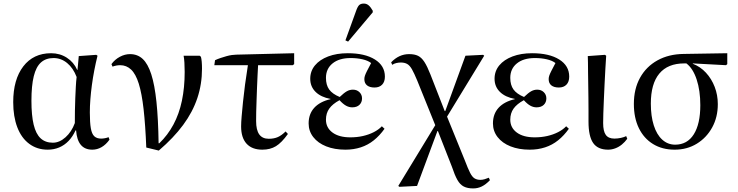

<svg xmlns="http://www.w3.org/2000/svg" viewBox="-20 -824 4132 1075"><path d="M247 14Q188 14 144 -18.5Q100 -51 77 -111Q54 -171 54 -252Q54 -379 110.5 -452.5Q167 -526 266 -526Q315 -526 354 -501Q393 -476 412 -433H414L421 -510L519 -517L526 -512Q516 -472 508 -430.5Q500 -389 494.5 -348Q489 -307 486 -268.5Q483 -230 483 -194Q483 -138 488.5 -106Q494 -74 508 -61Q522 -48 546 -48Q556 -48 567 -50Q578 -52 588 -56L593 -42Q573 -14 548.5 0Q524 14 497 14Q455 14 432.5 -13Q410 -40 406 -94H403Q387 -59 364 -35Q341 -11 311.5 1.5Q282 14 247 14ZM276 -25Q313 -25 347 -55.5Q381 -86 399 -135Q399 -169 399.5 -204.5Q400 -240 401.5 -274Q403 -308 404.5 -338Q406 -368 409 -393Q390 -443 356 -471Q322 -499 280 -499Q237 -499 209.5 -474.5Q182 -450 169 -397Q156 -344 156 -260Q156 -178 168.5 -126Q181 -74 207.5 -49.5Q234 -25 276 -25Z M869 19 799 2Q794 -124 784 -212.5Q774 -301 757 -355.5Q740 -410 714 -434.5Q688 -459 653 -459Q632 -459 610 -451L604 -465Q623 -491 651 -506Q679 -521 708 -521Q750 -521 779 -494Q808 -467 827 -408Q846 -349 856 -253.5Q866 -158 868 -22H872Q919 -67 951 -126.5Q983 -186 998.5 -260Q1014 -334 1014 -421Q1014 -448 1012.5 -473Q1011 -498 1008 -512H1098L1105 -506Q1108 -495 1109.5 -478Q1111 -461 1111 -439Q1111 -353 1085 -275Q1059 -197 1005.5 -124.5Q952 -52 869 19Z M1449 14Q1391 14 1360.5 -19.5Q1330 -53 1330 -116Q1330 -138 1333 -173Q1336 -208 1340.5 -253Q1345 -298 1352 -350.5Q1359 -403 1368 -459H1180L1184 -487Q1199 -494 1215.5 -499.5Q1232 -505 1248 -509.5Q1264 -514 1278.5 -516Q1293 -518 1303 -518L1627 -526V-465L1619 -459H1425Q1424 -434 1422 -401Q1420 -368 1419 -332.5Q1418 -297 1416.5 -262Q1415 -227 1414.5 -197Q1414 -167 1414 -146Q1414 -96 1431.5 -71.5Q1449 -47 1485 -47Q1514 -47 1535.5 -56.5Q1557 -66 1579 -88L1592 -74Q1557 -25 1525 -5.5Q1493 14 1449 14Z M1914 14Q1853 14 1806.5 -4.5Q1760 -23 1734 -56.5Q1708 -90 1708 -133Q1708 -186 1739.5 -220.5Q1771 -255 1831 -269V-270Q1777 -280 1747 -309.5Q1717 -339 1717 -383Q1717 -426 1743.5 -458Q1770 -490 1817.5 -508Q1865 -526 1927 -526Q2023 -526 2079 -491Q2135 -456 2135 -395Q2135 -366 2119.5 -350Q2104 -334 2077 -334Q2050 -334 2035 -346Q2020 -358 2020 -381Q2020 -390 2023 -399.5Q2026 -409 2034.5 -426Q2043 -443 2058 -471Q2040 -485 2009.5 -492Q1979 -499 1943 -499Q1879 -499 1842 -469Q1805 -439 1805 -388Q1805 -348 1823 -323Q1841 -298 1882 -281Q1906 -304 1922 -313Q1938 -322 1956 -322Q1978 -322 1992.5 -308Q2007 -294 2007 -273Q2007 -251 1992.5 -237Q1978 -223 1952 -223Q1934 -223 1917 -232.5Q1900 -242 1881 -263Q1842 -242 1823.5 -216Q1805 -190 1805 -154Q1805 -109 1841.5 -82Q1878 -55 1942 -55Q1979 -55 2012 -62.5Q2045 -70 2072.5 -84Q2100 -98 2118 -117L2133 -103Q2106 -65 2073 -38.5Q2040 -12 2000 1Q1960 14 1914 14ZM1929 -591 1914 -598 1973 -761Q1982 -787 1991 -795.5Q2000 -804 2017 -804Q2032 -804 2043.5 -794.5Q2055 -785 2067 -764V-755Z M2629 231Q2598 231 2577 220.5Q2556 210 2541 183.5Q2526 157 2510 109L2432 -90H2429L2315 217L2216 222L2210 217L2417 -123L2316 -373Q2299 -414 2286.5 -436Q2274 -458 2259.5 -466Q2245 -474 2224 -474Q2212 -474 2199 -471Q2186 -468 2176 -461L2170 -475Q2192 -498 2217 -509.5Q2242 -521 2271 -521Q2301 -521 2320.5 -511.5Q2340 -502 2356 -477.5Q2372 -453 2390 -407L2470 -202H2473L2586 -512L2685 -517L2691 -512L2483 -171L2583 75Q2600 120 2612 143.5Q2624 167 2637.5 175Q2651 183 2670 183Q2681 183 2693 179.5Q2705 176 2717 171L2723 185Q2700 209 2677.5 220Q2655 231 2629 231Z M2946 14Q2885 14 2838.5 -4.5Q2792 -23 2766 -56.5Q2740 -90 2740 -133Q2740 -186 2771.5 -220.5Q2803 -255 2863 -269V-270Q2809 -280 2779 -309.5Q2749 -339 2749 -383Q2749 -426 2775.5 -458Q2802 -490 2849.5 -508Q2897 -526 2959 -526Q3055 -526 3111 -491Q3167 -456 3167 -395Q3167 -366 3151.5 -350Q3136 -334 3109 -334Q3082 -334 3067 -346Q3052 -358 3052 -381Q3052 -390 3055 -399.5Q3058 -409 3066.5 -426Q3075 -443 3090 -471Q3072 -485 3041.5 -492Q3011 -499 2975 -499Q2911 -499 2874 -469Q2837 -439 2837 -388Q2837 -348 2855 -323Q2873 -298 2914 -281Q2938 -304 2954 -313Q2970 -322 2988 -322Q3010 -322 3024.5 -308Q3039 -294 3039 -273Q3039 -251 3024.5 -237Q3010 -223 2984 -223Q2966 -223 2949 -232.5Q2932 -242 2913 -263Q2874 -242 2855.5 -216Q2837 -190 2837 -154Q2837 -109 2873.5 -82Q2910 -55 2974 -55Q3011 -55 3044 -62.5Q3077 -70 3104.5 -84Q3132 -98 3150 -117L3165 -103Q3138 -65 3105 -38.5Q3072 -12 3032 1Q2992 14 2946 14Z M3385 14Q3327 14 3301 -23.5Q3275 -61 3275 -143Q3275 -171 3275 -205.5Q3275 -240 3274.5 -277Q3274 -314 3273.5 -350Q3273 -386 3272.5 -417.5Q3272 -449 3272 -473.5Q3272 -498 3271 -510L3367 -517L3374 -512Q3372 -481 3369.5 -439.5Q3367 -398 3365 -353.5Q3363 -309 3361 -266Q3359 -223 3358 -189Q3357 -155 3357 -135Q3357 -89 3372 -68.5Q3387 -48 3420 -48Q3438 -48 3456.5 -52Q3475 -56 3486 -62L3492 -47Q3479 -29 3462 -15Q3445 -1 3425 6.5Q3405 14 3385 14Z M3757 14Q3688 14 3636.5 -17.5Q3585 -49 3557 -106.5Q3529 -164 3529 -242Q3529 -326 3563.5 -388.5Q3598 -451 3661 -486Q3724 -521 3808 -522L4052 -526V-465L4045 -459L3859 -469V-467Q3901 -451 3932.5 -417Q3964 -383 3981.5 -337.5Q3999 -292 3999 -241Q3999 -168 3967.5 -110.5Q3936 -53 3881.5 -19.5Q3827 14 3757 14ZM3760 -14Q3828 -14 3864.5 -72Q3901 -130 3901 -235Q3901 -317 3880.5 -379Q3860 -441 3823 -469H3811Q3719 -469 3671.5 -412Q3624 -355 3624 -244Q3624 -174 3640.5 -122Q3657 -70 3688 -42Q3719 -14 3760 -14Z"/></svg>

Font: Literata 60pt
Style: Regular
Weight: 400
Designer: Latin by Veronika Burian and Jose Scaglione. Greek by Irene Vlachou. Cyrillic by Vera Evstafieva.
Foundry: TypeTogether
Version: Version 3.002